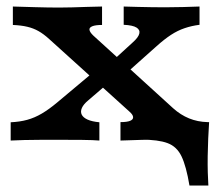

<svg xmlns="http://www.w3.org/2000/svg" viewBox="-20 -437 687 597"><path d="M569.1 139.9Q559.1 79.9 544.5 49.3Q529.9 18.7 501 8Q472.1 -2.8 419.2 -2.8L526.5 -57.3H630.2Q628.6 -33.6 627.4 -6.2Q626.2 21.1 625.8 48.4Q625.4 75.7 626.1 99.4Q626.7 123.1 627.9 139.9ZM354.6 0V-57.3Q375.1 -57.3 384.8 -61.4Q394.4 -65.4 393.9 -73Q393.4 -80.5 382.1 -90.3L132.8 -315.7Q115.7 -331.3 99.7 -340.3Q83.8 -349.3 65.1 -353.7Q46.5 -358.2 20 -359.4V-416.7Q50.3 -415.9 89.6 -414.7Q128.9 -413.5 164.2 -413.5Q184.1 -413.5 205 -414.1Q226 -414.7 248.9 -415.5Q271.7 -416.3 297.3 -416.7V-359.4Q276.7 -359.4 266.9 -355.3Q257 -351.2 258.2 -344.1Q259.3 -336.9 269.8 -326.7L518.3 -100.5Q541.4 -79.7 567.9 -68.9Q594.5 -58.1 625.1 -57.3V0Q598.2 -0.8 561.8 -2Q525.5 -3.2 491.4 -3.2Q456.1 -3.2 417.1 -2Q378.2 -0.8 354.6 0ZM13.2 0V-56.8Q41.4 -58.1 64.5 -64.4Q87.6 -70.7 110 -83.9Q132.4 -97.1 157.7 -118.3L280.2 -221L323.2 -184.2L254.2 -124.8Q239.6 -112.7 234.6 -101.3Q229.6 -89.9 234.1 -80.6Q238.6 -71.4 252.2 -65.2Q265.9 -59 289 -56.8V0Q270.7 -1.6 235.4 -2Q200.1 -2.4 149.2 -2.4Q124 -2.4 100.6 -2.2Q77.3 -2 55.6 -1.6Q33.9 -1.2 13.2 0ZM366.7 -204.1 325.7 -243.8 392.5 -304.9Q410.1 -320.4 413.1 -332.2Q416.1 -344.1 404.5 -351.3Q392.9 -358.6 364.6 -359.9V-416.7Q388 -415.9 408.5 -415.5Q428.9 -415.1 449.3 -414.7Q469.7 -414.3 492.1 -414.3Q524 -414.3 548.8 -415.1Q573.6 -415.9 600.4 -416.7V-359.9Q575.7 -356.8 554.1 -349.4Q532.4 -342.1 511.7 -328.6Q491.1 -315.1 467.4 -293.9Z"/></svg>

Font: Playfair 5pt SemiExpanded Light
Style: Regular
Weight: 300
Width: 6
Designer: Claus Eggers Sørensen
Foundry: Claus Eggers Sørensen
Version: Version 2.203